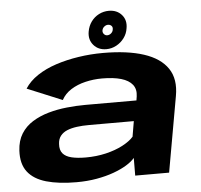

<svg xmlns="http://www.w3.org/2000/svg" viewBox="-55 -849 955 914"><g transform="rotate(-5 422.5 -392.0)"><path d="M274.5 7Q326 7 371 -1Q416 -9 452.5 -22.2Q489 -35.5 515.2 -51.5Q541.5 -67.5 555.5 -84.5L555 0H717L781 -360.5Q795.5 -440.5 760.5 -492.2Q725.5 -544 647.2 -569.5Q569 -595 452.5 -595Q393 -595 335.5 -586.2Q278 -577.5 227 -560.8Q176 -544 137 -518Q98 -492 76 -457.5L243 -388.5Q259 -418 289 -437Q319 -456 357.8 -465.2Q396.5 -474.5 438 -474.5Q492 -474.5 528.8 -463.8Q565.5 -453 582.8 -431Q600 -409 595 -375L592 -356H347Q304.5 -356 258.8 -351.2Q213 -346.5 170.8 -334.5Q128.5 -322.5 94.2 -301.2Q60 -280 39.2 -246.8Q18.5 -213.5 16 -166.5Q12.5 -103 41.8 -65Q71 -27 130.2 -10Q189.5 7 274.5 7ZM328.5 -106.5Q288.5 -106.5 260.5 -113.2Q232.5 -120 218.8 -136.2Q205 -152.5 207 -181.5Q208 -205 220 -220.2Q232 -235.5 252.2 -243.8Q272.5 -252 299 -255.5Q325.5 -259 356.5 -259H571L558.5 -185.5Q540 -164.5 505.2 -146.2Q470.5 -128 424.8 -117.2Q379 -106.5 328.5 -106.5ZM471 -611.5Q496.5 -611.5 519 -623.8Q541.5 -636 556.5 -656.5Q571.5 -677 575 -702Q582 -741 559.2 -766.8Q536.5 -792.5 498 -792.5Q472.5 -792.5 450.2 -781Q428 -769.5 413.2 -749Q398.5 -728.5 394 -702Q387.5 -664 410 -637.8Q432.5 -611.5 471 -611.5ZM480.5 -677Q471.5 -677 465 -684.5Q458.5 -692 460 -702Q462 -713 470.5 -719.8Q479 -726.5 488 -726.5Q498.5 -726.5 505 -719.8Q511.5 -713 509 -702Q508 -692 499.5 -684.5Q491 -677 480.5 -677Z"/></g></svg>

Font: Anybody Expanded
Style: Bold Italic
Weight: 700
Width: 7
Italic angle: -10°
Version: Version 1.113;gftools[0.9.25]